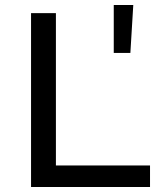

<svg xmlns="http://www.w3.org/2000/svg" viewBox="-20 -753 634 773"><path d="M105 0V-700.2H205.1V-86.9H584V0ZM438 -540V-732.9H516.6L504.9 -540Z"/></svg>

Font: Montserrat Medium
Style: Regular
Weight: 500
Designer: Julieta Ulanovsky
Foundry: Julieta Ulanovsky
Version: Version 7.200